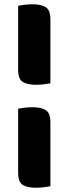

<svg xmlns="http://www.w3.org/2000/svg" viewBox="-20 -703 333 899"><path d="M216 -612V-313Q206 -311 187 -308.5Q168 -306 149 -306Q109 -306 87 -319Q65 -332 65 -376V-676Q75 -678 94 -680.5Q113 -683 132 -683Q172 -683 194 -669.5Q216 -656 216 -612ZM216 -130V169Q206 171 187 173.5Q168 176 149 176Q109 176 87 163Q65 150 65 106V-194Q75 -196 94 -198.5Q113 -201 132 -201Q172 -201 194 -187.5Q216 -174 216 -130Z"/></svg>

Font: Baloo Bhaijaan 2 ExtraBold
Style: Regular
Weight: 800
Designer: Sanskriti Dholi, Noopur Datye and Ek Type
Foundry: Ek Type
Version: Version 1.701